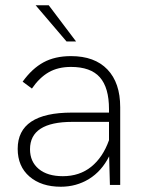

<svg xmlns="http://www.w3.org/2000/svg" viewBox="-20 -710 561 737"><path d="M272 -550.8H235.4L116.7 -689.9H167ZM252.4 -494.6Q343.3 -494.6 392.3 -443.4Q441.4 -392.1 441.4 -298.8V0H401.9L398.9 -109.9Q370.1 -52.7 321.5 -22.9Q272.9 6.8 213.4 6.8Q138.7 6.8 93.3 -32.2Q47.9 -71.3 47.9 -138.7Q47.9 -277.8 255.9 -277.8H398.4V-291Q398.4 -373.5 363.3 -413.3Q328.1 -453.1 252.4 -453.1Q202.6 -453.1 167 -432.6Q131.3 -412.1 102.5 -370.1L66.9 -396.5Q103 -446.8 147 -470.7Q190.9 -494.6 252.4 -494.6ZM221.2 -33.7Q285.2 -33.7 330.1 -69.8Q375 -106 398.4 -171.9V-242.2H257.8Q95.2 -242.2 95.2 -137.2Q95.2 -89.4 128.7 -61.5Q162.1 -33.7 221.2 -33.7Z"/></svg>

Font: HK Grotesk Light Legacy
Style: Regular
Weight: 300
Designer: Alfredo Marco Pradil
Foundry: Hanken Design Co.
Version: Version 2.022;PS 002.022;hotconv 1.0.88;makeotf.lib2.5.64775